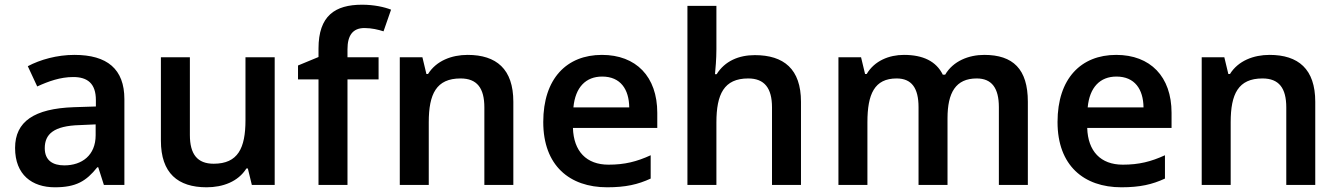

<svg xmlns="http://www.w3.org/2000/svg" viewBox="-20 -785 5681 815"><path d="M296 -552C222 -552 151 -532 98 -504L138 -418C186 -440 236 -458 291 -458C351 -458 387 -431 387 -360V-333L293 -330C125 -324 44 -269 44 -157C44 -43 116 10 213 10C303 10 346 -16 393 -75H397L421 0H508V-364C508 -492 435 -552 296 -552ZM319 -254 386 -257V-211C386 -126 328 -83 253 -83C204 -83 170 -104 170 -156C170 -215 207 -251 319 -254Z M1146 -542H1022V-275C1022 -156 990 -90 887 -90C818 -90 786 -130 786 -212V-542H663V-188C663 -50 735 10 857 10C926 10 991 -14 1026 -70H1032L1049 0H1146Z M1587 -448V-542H1455V-576C1455 -634 1477 -666 1527 -666C1558 -666 1586 -659 1608 -652L1640 -744C1612 -755 1568 -765 1517 -765C1402 -765 1332 -718 1332 -579V-543L1245 -507V-448H1332V0H1455V-448Z M1965 -552C1897 -552 1832 -527 1797 -471H1790L1773 -542H1677V0H1800V-266C1800 -386 1832 -452 1935 -452C2005 -452 2036 -411 2036 -329V0H2159V-353C2159 -492 2087 -552 1965 -552Z M2535 -552C2386 -552 2286 -452 2286 -267C2286 -82 2398 10 2557 10C2636 10 2688 -2 2742 -27V-126C2683 -99 2632 -86 2563 -86C2469 -86 2415 -143 2412 -242H2770V-306C2770 -460 2680 -552 2535 -552ZM2536 -460C2614 -460 2650 -406 2651 -329H2414C2422 -415 2467 -460 2536 -460Z M3021 -576V-760H2898V0H3021V-265C3021 -385 3053 -452 3156 -452C3225 -452 3257 -411 3257 -329V0H3380V-353C3380 -492 3307 -551 3184 -551C3116 -551 3057 -526 3022 -470H3015C3017 -491 3021 -534 3021 -576Z M4158 -552C4092 -552 4026 -526 3992 -468H3982C3954 -525 3898 -552 3817 -552C3754 -552 3692 -527 3659 -471H3652L3635 -542H3539V0H3662V-266C3662 -386 3692 -452 3786 -452C3850 -452 3879 -411 3879 -330V0H4002V-283C4002 -392 4037 -452 4126 -452C4190 -452 4220 -411 4220 -330V0H4343V-353C4343 -492 4280 -552 4158 -552Z M4718 -552C4569 -552 4469 -452 4469 -267C4469 -82 4581 10 4740 10C4819 10 4871 -2 4925 -27V-126C4866 -99 4815 -86 4746 -86C4652 -86 4598 -143 4595 -242H4953V-306C4953 -460 4863 -552 4718 -552ZM4719 -460C4797 -460 4833 -406 4834 -329H4597C4605 -415 4650 -460 4719 -460Z M5369 -552C5301 -552 5236 -527 5201 -471H5194L5177 -542H5081V0H5204V-266C5204 -386 5236 -452 5339 -452C5409 -452 5440 -411 5440 -329V0H5563V-353C5563 -492 5491 -552 5369 -552Z"/></svg>

Font: Noto Sans New Tai Lue Semibold
Style: Regular
Weight: 600
Designer: Monotype Design Team
Foundry: Monotype Imaging Inc.
Version: Version 2.004